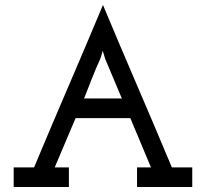

<svg xmlns="http://www.w3.org/2000/svg" viewBox="-20 -752 828 772"><path d="M257 0V-79H200Q228 -145 242 -178Q256 -211 284 -277H504Q525 -227 545.5 -178Q566 -129 587 -79H531V0H753V-79H671Q602 -244 532.5 -405.5Q463 -567 394 -732Q325 -567 255.5 -405.5Q186 -244 117 -79H35V0ZM383 -515Q384 -518 386.5 -525Q389 -532 393 -548L403 -515L470 -356H318Q332 -391 348.5 -433.5Q365 -476 383 -515Z"/></svg>

Font: Josefin Slab Thin
Style: Bold
Weight: 700
Version: Version 2.000